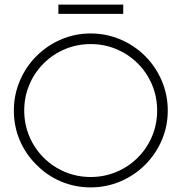

<svg xmlns="http://www.w3.org/2000/svg" viewBox="-20 -807 787 832"><path d="M138 -93Q91 -139 65.5 -199.5Q40 -260 40 -328Q40 -396 66 -457Q92 -518 138 -564Q184 -610 244.5 -636Q305 -662 373 -662Q441 -662 502 -636Q563 -610 609 -564Q655 -518 681 -457Q707 -396 707 -328Q707 -260 681 -199.5Q655 -139 609 -93Q563 -47 502 -21Q441 5 373 5Q305 5 244.5 -20.5Q184 -46 138 -93ZM169 -532Q129 -492 107 -439.5Q85 -387 85 -328Q85 -269 107 -216.5Q129 -164 169 -124Q209 -84 261.5 -62Q314 -40 373 -40Q432 -40 484.5 -62Q537 -84 577 -124Q617 -164 639 -216.5Q661 -269 661 -328Q661 -387 639 -439.5Q617 -492 577 -532Q537 -572 484.5 -594Q432 -616 373 -616Q314 -616 261.5 -594Q209 -572 169 -532ZM233 -747V-787H514V-747Z"/></svg>

Font: Sulphur Point Light
Style: Regular
Weight: 300
Designer: Noponies / Dale Sattler
Foundry: Noponies
Version: Version 1.000; ttfautohint (v1.8)